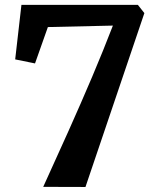

<svg xmlns="http://www.w3.org/2000/svg" viewBox="-20 -763 638 784"><path d="M329 0.5 156.5 0Q209.5 -116 260.2 -229.2Q311 -342.5 356.8 -450.5Q402.5 -558.5 441 -658.5L175.5 -652.5L123 -504L42 -520.5L67.5 -743H543L569.5 -709.5Z"/></svg>

Font: Merriweather 20pt
Style: Bold
Weight: 700
Version: Version 2.100